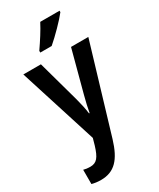

<svg xmlns="http://www.w3.org/2000/svg" viewBox="-248 -840 953 1154"><g transform="rotate(-30 228.0 -263.0)"><path d="M382 -756V-766H248C225 -721 190 -667 156 -618V-606H235C281 -645 353 -718 382 -756ZM2 -543 173 -4 160 42C138 113 119 139 73 139C57 139 41 137 27 133V232C46 237 66 240 90 240C184 240 235 184 272 62L453 -543H333L256 -254C245 -212 236 -174 231 -143H227C223 -177 214 -217 204 -254L124 -543Z"/></g></svg>

Font: Noto Sans Ethiopic Cond SemBd
Style: Regular
Weight: 600
Width: 3
Designer: Monotype Design Team
Foundry: Monotype Imaging Inc.
Version: Version 2.102